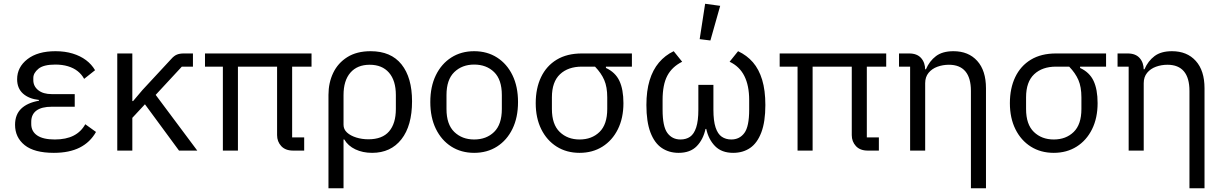

<svg xmlns="http://www.w3.org/2000/svg" viewBox="-20 -800 6499 1020"><path d="M433 -140 490 -99Q459 -44 403.5 -16Q348 12 266 12Q162 12 111 -29Q60 -70 60 -137Q60 -191 92.5 -222.5Q125 -254 187 -265V-269Q133 -275 102 -303Q71 -331 71 -379Q71 -443 125.5 -485.5Q180 -528 275 -528Q325 -528 366 -515.5Q407 -503 437 -480.5Q467 -458 485 -427L427 -381Q414 -405 392.5 -422Q371 -439 341 -448Q311 -457 274 -457Q211 -457 184 -434.5Q157 -412 157 -386V-374Q157 -342 183 -321Q209 -300 255 -300H377V-233H255Q201 -233 173.5 -212.5Q146 -192 146 -153V-141Q146 -102 177.5 -80.5Q209 -59 271 -59Q331 -59 371 -79.5Q411 -100 433 -140Z M931 0 750 -246 683 -174V0H603V-516H683V-263H687L737 -322L890 -487Q905 -504 920 -510Q935 -516 956 -516H1005V-446H946L807 -296L1028 0Z M1532 -446V-70H1596V0H1537Q1496 0 1474 -24Q1452 -48 1452 -82V-446H1244V0H1164V-446H1069V-516H1635V-446Z M1725 200V-296Q1725 -360 1750 -412.5Q1775 -465 1825 -496.5Q1875 -528 1949 -528Q2057 -528 2113 -458Q2169 -388 2169 -262Q2169 -132 2112.5 -60Q2056 12 1957 12Q1907 12 1868 -6.5Q1829 -25 1809 -59H1805V200ZM1937 -60Q2011 -60 2047 -102Q2083 -144 2083 -221V-295Q2083 -372 2046.5 -414Q2010 -456 1944 -456Q1878 -456 1841.5 -414Q1805 -372 1805 -295V-137Q1805 -113 1823.5 -96Q1842 -79 1872.5 -69.5Q1903 -60 1937 -60Z M2499 12Q2430 12 2377.5 -21.5Q2325 -55 2295.5 -115.5Q2266 -176 2266 -258Q2266 -340 2295.5 -400.5Q2325 -461 2377.5 -494.5Q2430 -528 2499 -528Q2568 -528 2620.5 -494.5Q2673 -461 2702.5 -400.5Q2732 -340 2732 -258Q2732 -176 2702.5 -115.5Q2673 -55 2620.5 -21.5Q2568 12 2499 12ZM2499 -59Q2564 -59 2605 -99Q2646 -139 2646 -221V-295Q2646 -377 2605 -417Q2564 -457 2499 -457Q2435 -457 2393.5 -417Q2352 -377 2352 -295V-221Q2352 -139 2393.5 -99Q2435 -59 2499 -59Z M3337 -446H3199V-439Q3249 -416 3270.5 -370.5Q3292 -325 3292 -252Q3292 -173 3262.5 -113.5Q3233 -54 3180.5 -21Q3128 12 3059 12Q2990 12 2937.5 -21Q2885 -54 2855.5 -113.5Q2826 -173 2826 -252Q2826 -331 2854.5 -390.5Q2883 -450 2937.5 -483Q2992 -516 3071 -516H3337ZM3141 -446H3071Q2998 -446 2955 -405.5Q2912 -365 2912 -283V-221Q2912 -139 2953.5 -99Q2995 -59 3059 -59Q3124 -59 3165 -99Q3206 -139 3206 -221V-283Q3206 -338 3190 -375Q3174 -412 3141 -446Z M3770 -349V-217Q3770 -158 3781.5 -123Q3793 -88 3814.5 -73.5Q3836 -59 3865 -59Q3909 -59 3934.5 -93.5Q3960 -128 3960 -217V-269Q3960 -345 3934.5 -396Q3909 -447 3856 -472L3901 -528Q3948 -506 3980 -469Q4012 -432 4029 -376Q4046 -320 4046 -242Q4046 -153 4024.5 -96.5Q4003 -40 3965 -14Q3927 12 3875 12Q3814 12 3779 -23.5Q3744 -59 3732 -115H3728Q3716 -59 3681.5 -23.5Q3647 12 3585 12Q3534 12 3495.5 -14Q3457 -40 3435.5 -96.5Q3414 -153 3414 -242Q3414 -317 3431 -373Q3448 -429 3480.5 -467.5Q3513 -506 3559 -528L3604 -472Q3550 -445 3525 -397.5Q3500 -350 3500 -269V-217Q3500 -128 3525.5 -93.5Q3551 -59 3595 -59Q3625 -59 3646 -73.5Q3667 -88 3678.5 -123Q3690 -158 3690 -217V-349ZM3806 -769 3754 -585 3697 -592 3726 -780Z M4585 -446V-70H4649V0H4590Q4549 0 4527 -24Q4505 -48 4505 -82V-446H4297V0H4217V-446H4122V-516H4688V-446Z M4895 0H4815V-446H4756V-516H4810Q4852 -516 4873.5 -491.5Q4895 -467 4895 -429V-427L4850 -432H4899Q4918 -476 4952.5 -502Q4987 -528 5045 -528Q5125 -528 5171.5 -476.5Q5218 -425 5218 -331V200H5138V-317Q5138 -386 5108.5 -421Q5079 -456 5021 -456Q4989 -456 4960 -445.5Q4931 -435 4913 -413Q4895 -391 4895 -358Z M5856 -446H5718V-439Q5768 -416 5789.5 -370.5Q5811 -325 5811 -252Q5811 -173 5781.5 -113.5Q5752 -54 5699.5 -21Q5647 12 5578 12Q5509 12 5456.5 -21Q5404 -54 5374.5 -113.5Q5345 -173 5345 -252Q5345 -331 5373.5 -390.5Q5402 -450 5456.5 -483Q5511 -516 5590 -516H5856ZM5660 -446H5590Q5517 -446 5474 -405.5Q5431 -365 5431 -283V-221Q5431 -139 5472.5 -99Q5514 -59 5578 -59Q5643 -59 5684 -99Q5725 -139 5725 -221V-283Q5725 -338 5709 -375Q5693 -412 5660 -446Z M6056 0H5976V-446H5917V-516H5971Q6013 -516 6034.5 -491.5Q6056 -467 6056 -429V-427L6011 -432H6060Q6079 -476 6113.5 -502Q6148 -528 6206 -528Q6286 -528 6332.5 -476.5Q6379 -425 6379 -331V200H6299V-317Q6299 -386 6269.5 -421Q6240 -456 6182 -456Q6150 -456 6121 -445.5Q6092 -435 6074 -413Q6056 -391 6056 -358Z"/></svg>

Font: IBM Plex Sans Var
Style: Regular
Weight: 400
Designer: Mike Abbink, Paul van der Laan, Pieter van Rosmalen
Foundry: Bold Monday
Version: Version 3.000